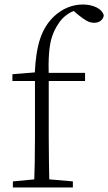

<svg xmlns="http://www.w3.org/2000/svg" viewBox="-20 -831 480 851"><path d="M37 0V-27L154 -38H176L303 -27V0ZM131 0Q133 -56 134 -113Q135 -170 135 -226V-472H35V-502L158 -512L134 -500V-504Q138 -600 158 -659.5Q178 -719 219 -758Q248 -785 280.5 -798Q313 -811 347 -811Q381 -811 407 -798.5Q433 -786 440 -764Q439 -750 427.5 -740Q416 -730 397 -730Q380 -730 364 -739Q348 -748 327 -765L299 -789V-798H338V-789Q308 -787 281 -769Q254 -751 237 -723Q221 -699 211 -669.5Q201 -640 197.5 -596Q194 -552 196 -485V-226Q196 -170 197 -113Q198 -56 199 0ZM166 -472V-508H357V-472Z"/></svg>

Font: Noto Serif JP ExtraLight ExtraLight
Style: Regular
Weight: 250
Version: Version 2.003-H1;hotconv 1.1.1;makeotfexe 2.6.0